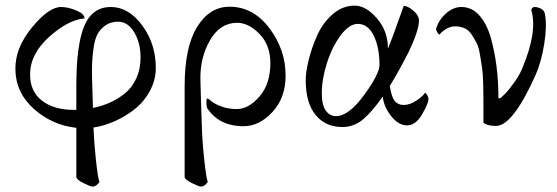

<svg xmlns="http://www.w3.org/2000/svg" viewBox="-20 -447 1999 689"><path d="M315.4 10.7Q317.4 62.5 324.2 127Q331.1 191.4 336.9 206.1Q325.2 222.7 312.5 222.7Q304.7 222.7 279.3 210Q253.9 197.3 253.9 187.5V11.7Q166 2 100.6 -57.1Q35.2 -116.2 35.2 -201.2Q35.2 -276.4 95.2 -349.1Q155.3 -421.9 199.2 -421.9Q223.6 -421.9 253.4 -409.7Q283.2 -397.5 283.2 -380.9Q224.6 -376 156.2 -314.5Q87.9 -252.9 87.9 -179.7Q87.9 -119.1 130.4 -85.9Q172.9 -52.7 246.1 -52.7Q250 -52.7 253.9 -52.7V-137.7Q253.9 -287.1 282.7 -354.5Q311.5 -421.9 377.9 -421.9Q441.4 -421.9 490.2 -356Q539.1 -290 539.1 -203.1Q539.1 -160.2 518.1 -121.1Q497.1 -82 463.9 -55.7Q430.7 -29.3 392.1 -12.2Q353.5 4.9 315.4 10.7ZM313.5 -59.6Q346.7 -66.4 375 -79.1Q403.3 -91.8 428.7 -112.3Q454.1 -132.8 469.2 -166Q484.4 -199.2 484.4 -240.2Q484.4 -293.9 461.4 -331.5Q438.5 -369.1 404.3 -369.1Q377 -369.1 358.4 -356Q339.8 -342.8 330.1 -324.7Q320.3 -306.6 315.9 -275.4Q311.5 -244.1 310.5 -220.2Q309.6 -196.3 310.5 -160.2Q310.5 -158.2 313.5 -59.6Z M1004.9 -175.8Q1004.9 -95.7 957.5 -44.9Q910.2 5.9 854.5 5.9Q764.6 5.9 722.7 -60.5Q720.7 -67.4 720.7 -83Q720.7 -93.8 725.6 -93.8Q726.6 -93.8 738.3 -84Q750 -74.2 774.4 -64.9Q798.8 -55.7 830.1 -55.7Q872.1 -55.7 911.1 -100.6Q950.2 -145.5 950.2 -220.7Q950.2 -285.2 911.1 -325.2Q872.1 -365.2 831.1 -365.2Q769.5 -365.2 733.4 -302.2Q697.3 -239.3 699.2 -160.2Q699.2 -141.6 701.2 -86.9Q703.1 -32.2 704.1 0Q705.1 50.8 712.4 120.6Q719.7 190.4 725.6 206.1Q713.9 222.7 701.2 222.7Q694.3 222.7 668.5 210Q642.6 197.3 642.6 187.5V-137.7Q642.6 -278.3 687.5 -350.6Q732.4 -422.9 803.7 -422.9Q888.7 -422.9 946.8 -345.7Q1004.9 -268.6 1004.9 -175.8Z M1378.9 -138.7Q1384.8 -98.6 1396.5 -84.5Q1408.2 -70.3 1428.7 -70.3Q1451.2 -70.3 1475.6 -86.9Q1500 -103.5 1504.9 -114.3Q1509.8 -112.3 1513.7 -104.5Q1517.6 -96.7 1517.6 -91.8Q1517.6 -76.2 1494.6 -36.6Q1471.7 2.9 1440.4 2.9Q1410.2 2.9 1383.8 -30.3Q1357.4 -63.5 1353.5 -100.6Q1314.5 -44.9 1282.2 -18.1Q1250 8.8 1208 8.8Q1148.4 8.8 1112.8 -34.2Q1077.1 -77.1 1077.1 -159.2Q1077.1 -188.5 1087.4 -231Q1097.7 -273.4 1117.7 -318.8Q1137.7 -364.3 1173.3 -395.5Q1209 -426.8 1252.9 -426.8Q1293 -426.8 1332.5 -381.3Q1372.1 -335.9 1372.1 -272.5Q1383.8 -300.8 1395 -332Q1406.2 -363.3 1416 -390.1Q1425.8 -417 1428.7 -425.8Q1443.4 -425.8 1463.4 -408.7Q1483.4 -391.6 1483.4 -373Q1483.4 -337.9 1446.3 -259.8Q1435.5 -238.3 1418.9 -208Q1402.3 -177.7 1390.6 -158.2ZM1263.7 -361.3Q1233.4 -361.3 1202.6 -320.3Q1171.9 -279.3 1153.3 -221.2Q1134.8 -163.1 1134.8 -112.3Q1134.8 -70.3 1148.9 -50.3Q1163.1 -30.3 1185.5 -30.3Q1231.4 -30.3 1286.6 -106Q1341.8 -181.6 1341.8 -213.9Q1341.8 -276.4 1321.3 -318.8Q1300.8 -361.3 1263.7 -361.3Z M1768.6 -95.7Q1771.5 -93.8 1772.5 -93.8Q1776.4 -93.8 1791.5 -109.4Q1806.6 -125 1826.2 -152.3Q1845.7 -179.7 1855.5 -205.1Q1909.2 -334 1886.7 -410.2Q1885.7 -413.1 1889.6 -417.5Q1893.6 -421.9 1896.5 -421.9Q1910.2 -421.9 1921.9 -415.5Q1933.6 -409.2 1935.5 -396.5Q1943.4 -354.5 1933.1 -290Q1922.9 -225.6 1902.3 -178.7Q1820.3 4.9 1759.8 4.9Q1728.5 4.9 1714.8 -6.8Q1714.8 -16.6 1714.8 -36.1Q1714.8 -74.2 1714.8 -93.8Q1714.8 -113.3 1713.9 -148.4Q1712.9 -183.6 1710 -203.1Q1707 -222.7 1702.6 -250Q1698.2 -277.3 1690.4 -292.5Q1682.6 -307.6 1672.4 -323.2Q1662.1 -338.9 1647 -345.7Q1631.8 -352.5 1613.3 -352.5Q1596.7 -352.5 1580.6 -342.8Q1564.5 -333 1557.6 -323.2Q1553.7 -323.2 1547.9 -333Q1544.9 -338.9 1544.9 -343.8Q1554.7 -376 1580.6 -398.9Q1606.4 -421.9 1635.7 -421.9Q1672.9 -421.9 1699.7 -392.1Q1726.6 -362.3 1740.7 -313Q1754.9 -263.7 1761.7 -209.5Q1768.6 -155.3 1768.6 -95.7Z"/></svg>

Font: Crimson Text
Style: Roman
Weight: 400
Version: Version 0.13